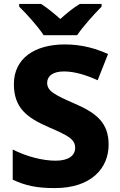

<svg xmlns="http://www.w3.org/2000/svg" viewBox="-20 -951 611 981"><path d="M203 -771H374C404 -816 464 -882 499 -917V-931H388C353 -910 323 -885 288 -854C253 -885 225 -908 190 -931H78V-917C116 -880 174 -816 203 -771ZM535 -212C535 -323 473 -373 365 -420C257 -467 221 -486 221 -528C221 -561 248 -586 307 -586C360 -586 420 -568 479 -541L532 -675C474 -701 402 -724 312 -724C157 -724 51 -653 51 -521C51 -400 117 -350 227 -302C327 -259 364 -240 364 -196C364 -157 332 -130 264 -130C198 -130 116 -151 45 -187V-33C109 -3 166 10 260 10C447 10 535 -92 535 -212Z"/></svg>

Font: Noto Sans Lao ExtraBold
Style: Regular
Weight: 800
Designer: Monotype Design Team
Foundry: Monotype Imaging Inc.
Version: Version 2.003